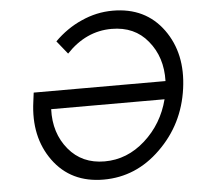

<svg xmlns="http://www.w3.org/2000/svg" viewBox="-52 -765 850 830"><g transform="rotate(-5 373.0 -350.0)"><path d="M467 -712Q431 -712 397 -704.5Q363 -697 330 -682Q298 -668 268.5 -647.5Q239 -627 213 -601L259 -544Q344 -634 455 -634Q555 -634 612 -564Q671 -493 668 -389H96L91 -350Q70 -199 146 -94Q223 12 365 12Q506 12 612 -92Q720 -197 741 -350Q762 -501 686 -606Q609 -712 467 -712ZM165 -311H657Q630 -206 552 -136Q474 -66 376 -66Q278 -66 220 -136Q161 -207 165 -311Z"/></g></svg>

Font: Unageo
Style: Regular-Italic
Weight: 400
Designer: Richard Sepsi
Foundry: Richard Sepsi
Version: Version 2.000